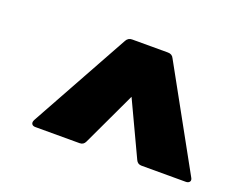

<svg xmlns="http://www.w3.org/2000/svg" viewBox="-66 -794 688 554"><g transform="rotate(20 278.0 -516.5)"><path d="M81 -350Q73 -350 70 -355Q67 -360 71 -368L239 -672Q245 -683 257 -683H367Q380 -683 385 -672L553 -368Q558 -360 554.5 -355Q551 -350 543 -350H407Q395 -350 390 -361L312 -527L234 -361Q229 -350 217 -350Z"/></g></svg>

Font: Sofia Sans ExtraBlack
Style: Italic
Weight: 1000
Italic angle: -9°
Designer: Botio Nikoltchev, Ani Petrova
Foundry: lettersoup
Version: Version 4.100; ttfautohint (v1.8.4.7-5d5b)